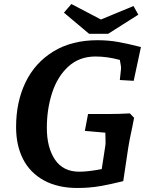

<svg xmlns="http://www.w3.org/2000/svg" viewBox="-20 -920 742 955"><path d="M60 -288Q60 -413 107 -510.5Q154 -608 245.5 -664Q337 -720 465 -720Q520 -720 569 -711Q618 -702 681 -686L645 -518L576 -522L582 -578Q583 -588 576 -622Q513 -639 455 -639Q375 -639 320.5 -589.5Q266 -540 239.5 -459Q213 -378 213 -284Q213 -186 253.5 -126Q294 -66 374 -66Q419 -66 486 -79L504 -196Q505 -201 505 -218L504 -260L402 -269L418 -353H526Q572 -353 626 -356L647 -334L638 -288Q622 -215 618 -186L593 -19Q529 -3 476.5 6Q424 15 365 15Q267 15 198 -23Q129 -61 94.5 -129Q60 -197 60 -288ZM482 -823 644 -890 668 -847 518 -752H423L298 -857L335 -900Z"/></svg>

Font: Andada Pro ExtraBold
Style: Italic
Weight: 800
Italic angle: -6.99998°
Designer: Carolina Giovagnoli
Foundry: Huerta Tipografica
Version: Version 3.005; ttfautohint (v1.8.4)